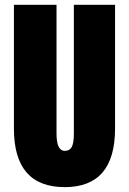

<svg xmlns="http://www.w3.org/2000/svg" viewBox="-20 -769 540 801"><path d="M250 11.7Q38.1 11.7 38.1 -232.4V-749H215.8V-211.9Q215.8 -139.6 250 -139.6Q270.5 -139.6 279.3 -155.8Q288.1 -171.9 288.1 -211.9V-749H460V-232.4Q460 11.7 250 11.7Z"/></svg>

Font: Gen Shin Gothic Monospace Heavy
Style: Bold
Weight: 800
Designer: [Source Han Sans]
Ryoko NISHIZUKA  (kana & ideographs); Paul D. Hunt (Latin, Greek & Cyrillic); Wenlong ZHANG  (bopomofo
Version: Version 1.002.20150607